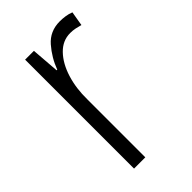

<svg xmlns="http://www.w3.org/2000/svg" viewBox="-173 -653 663 663"><g transform="rotate(-45 158.0 -321.5)"><path d="M252 -592Q265 -592 279 -590Q293 -588 305 -583L296 -530Q286 -533 274 -535.5Q262 -538 249 -538Q212 -538 184.5 -509.5Q157 -481 142.5 -434.5Q128 -388 129 -333V-51H74V-583H117L125 -480H128Q144 -523 174 -557.5Q204 -592 252 -592Z"/></g></svg>

Font: Noto Sans Tamil UI Condensed Light
Style: Regular
Weight: 300
Width: 3
Designer: Jelle Bosma - Monotype Design Team
Foundry: Monotype Imaging Inc.
Version: Version 2.004; ttfautohint (v1.8.4.7-5d5b)